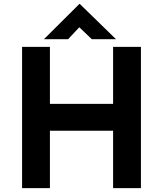

<svg xmlns="http://www.w3.org/2000/svg" viewBox="-20 -980 849 1000"><path d="M714 -736V0H569V-299H240V0H95V-736H240V-439H569V-736ZM458 -776 393 -838 335 -776H209L394 -960H395L584 -776Z"/></svg>

Font: Reem Kufi Ink
Style: Bold
Weight: 700
Designer: Khaled Hosny
Version: Version 1.002